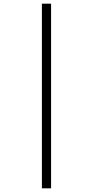

<svg xmlns="http://www.w3.org/2000/svg" viewBox="-20 -782 507 1045"><path d="M258 -762V243H208V-762Z"/></svg>

Font: Noto Sans UI NarrowLight
Style: Regular
Weight: 300
Width: 4
Designer: Monotype Design Team
Foundry: Monotype Imaging Inc.
Version: Version 1.001